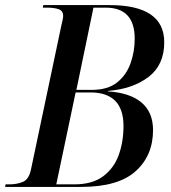

<svg xmlns="http://www.w3.org/2000/svg" viewBox="-44 -734 672 754"><path d="M-24 0 -22 -10H-7Q23 -10 46.5 -20Q70 -30 78 -70L198 -639Q200 -646 202 -656Q204 -666 204 -671Q204 -692 186 -698Q168 -704 141 -704H124L126 -714H386Q601 -714 601 -568Q601 -479 539.5 -432Q478 -385 381 -377L380 -375Q465 -370 511 -332Q557 -294 557 -223Q557 -123 488.5 -61.5Q420 0 275 0ZM316 -381Q379 -381 415.5 -410Q452 -439 468.5 -485Q485 -531 485 -582Q485 -704 371 -704H323L256 -381ZM248 -10Q319 -10 361.5 -42Q404 -74 422.5 -126Q441 -178 441 -239Q441 -371 311 -371H253L177 -10Z"/></svg>

Font: Noto Serif Display SemiCondensed Medium
Style: Italic
Weight: 500
Width: 4
Italic angle: -12°
Designer: Monotype Design Team
Foundry: Monotype Imaging Inc.
Version: Version 2.009